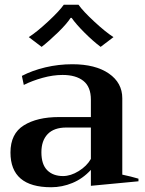

<svg xmlns="http://www.w3.org/2000/svg" viewBox="-20 -777 609 807"><path d="M101 -621Q134 -642 181.5 -686Q229 -730 248 -757H310Q329 -730 376.5 -686Q424 -642 457 -621L403 -580Q371 -604 335 -640Q299 -676 281 -702H277Q260 -676 223.5 -640.5Q187 -605 155 -580ZM24 -136Q24 -215 80 -250Q136 -285 228 -285H362V-358Q362 -412 330.5 -437Q299 -462 243 -462Q203 -462 159.5 -450Q116 -438 80 -420L72 -458Q116 -481 171 -494Q226 -507 284 -507Q381 -507 437.5 -468Q494 -429 494 -364V-43Q532 -35 562 -26V-15L362 4V-63Q328 -26 284.5 -8Q241 10 195 10Q24 10 24 -136ZM362 -109V-241H259Q207 -241 180.5 -213.5Q154 -186 154 -137Q154 -86 178.5 -61.5Q203 -37 245 -37Q277 -37 311 -58Q345 -79 362 -109Z"/></svg>

Font: Trirong SemiBold
Style: Regular
Weight: 600
Designer: Katatrad Team
Foundry: CadsonDemak
Version: Version 1.000